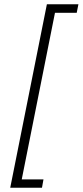

<svg xmlns="http://www.w3.org/2000/svg" viewBox="-20 -703 388 901"><path d="M200 -683H348L340 -643H238L82 139H184L177 178H28Z"/></svg>

Font: Montserrat Ace
Style: Light Italic
Weight: 300
Italic angle: -11.3°
Designer: Julieta Ulanovsky
Foundry: Julieta Ulanovsky
Version: Version 1